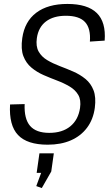

<svg xmlns="http://www.w3.org/2000/svg" viewBox="-20 -727 558 974"><path d="M222 7Q118 7 71.5 -42Q25 -91 31 -197L105 -199Q102 -124 132.5 -88.5Q163 -53 230 -53Q296 -53 336.5 -86Q377 -119 386 -179Q392 -220 377 -245.5Q362 -271 333.5 -288Q305 -305 270.5 -318Q236 -331 201.5 -346Q167 -361 139.5 -384Q112 -407 98.5 -442.5Q85 -478 93 -534Q105 -618 164 -662.5Q223 -707 322 -707Q424 -707 471 -661Q518 -615 511 -521L436 -516Q441 -583 411.5 -615Q382 -647 314 -647Q251 -647 213 -618Q175 -589 167 -534Q161 -492 176 -465.5Q191 -439 219.5 -422Q248 -405 282.5 -392Q317 -379 351.5 -364Q386 -349 413.5 -326.5Q441 -304 454.5 -269Q468 -234 461 -180Q453 -121 421.5 -79Q390 -37 339.5 -15Q289 7 222 7ZM253 51 240 143 192 227 164 217 208 98 234 150H166L180 51Z"/></svg>

Font: Pathway Extreme SemiCondensed Light
Style: Italic
Weight: 300
Width: 4
Italic angle: -8°
Version: Version 1.001;gftools[0.9.26]